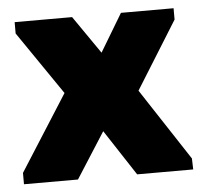

<svg xmlns="http://www.w3.org/2000/svg" viewBox="-41 -513 588 556"><g transform="rotate(-5 253.0 -235.0)"><path d="M7 -33 147 -253 21 -437V-470H188L264 -360L330 -470H483V-437L361 -241L498 -32L499 0H336L249 -133L164 0H7Z"/></g></svg>

Font: Tilda Sans Black
Style: Regular
Weight: 900
Designer: ParaType Ltd
Foundry: ParaType Ltd
Version: Version 1.009